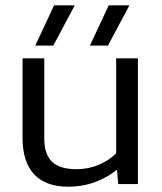

<svg xmlns="http://www.w3.org/2000/svg" viewBox="-20 -694 610 724"><path d="M113 -522 184 -674H262L181 -522ZM319 -522 390 -674H468L387 -522ZM237 10Q152 10 108.5 -37Q65 -84 65 -174V-474H147V-171Q147 -112 176.5 -84Q206 -56 268 -56Q312 -56 351 -72Q390 -88 418 -116V-474H500V0H426L421 -54Q387 -26 340 -8Q293 10 237 10Z"/></svg>

Font: Kanit Light
Style: Regular
Weight: 300
Designer: Katatrad Team
Foundry: CadsonDemak
Version: Version 2.000; ttfautohint (v1.8.3)